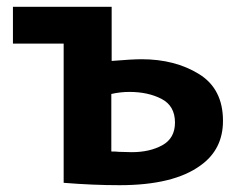

<svg xmlns="http://www.w3.org/2000/svg" viewBox="-20 -511 709 564"><path d="M308 -332Q368 -337 396 -337Q494 -337 564.5 -293.5Q635 -250 635 -156Q635 -72 569 -25Q490 33 331 33Q253 33 167 26V-383H18V-491H308ZM307 -66Q321 -66 329 -65L367 -64Q420 -64 457 -84.5Q494 -105 494 -151Q494 -200 454.5 -220.5Q415 -241 360 -241Q334 -241 307 -235Z"/></svg>

Font: LINE Seed Sans KR Bold
Style: Regular
Weight: 700
Designer: LINE BX Design & Sandoll Inc & Dalton Maag Ltd
Foundry: Sandoll Inc.
Version: Version 1.000